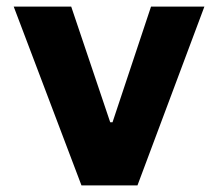

<svg xmlns="http://www.w3.org/2000/svg" viewBox="-20 -561 660 581"><path d="M21.5 -541 226.5 0H396L598.5 -541H437L320.5 -191H313.5L195.5 -541Z"/></svg>

Font: Monaspace Neon ExtraBold
Style: Regular
Weight: 800
Designer: Riley Cran & the Lettermatic Team
Foundry: Lettermatic
Version: Version 1.200 (Monaspace Neon)